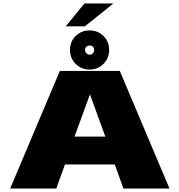

<svg xmlns="http://www.w3.org/2000/svg" viewBox="-20 -1084 1031 1104"><path d="M38.5 0H303.5L353.5 -138.5H640L689.5 0H954.5L669 -676H324ZM408.5 -298.5 496.5 -539.5H498L585.5 -298.5ZM495 -684Q543 -684 575.2 -716.8Q607.5 -749.5 607.5 -796.5Q607.5 -845 575.2 -877Q543 -909 495 -909Q447.5 -909 415 -877Q382.5 -845 382.5 -796.5Q382.5 -749.5 415 -716.8Q447.5 -684 495 -684ZM495 -769.5Q485.5 -769.5 477.2 -777.8Q469 -786 469 -796.5Q469 -808 477.2 -815.2Q485.5 -822.5 495 -822.5Q506.5 -822.5 514 -815.2Q521.5 -808 521.5 -796.5Q521.5 -786 514 -777.8Q506.5 -769.5 495 -769.5ZM358 -932.5H468L632 -1064H465.5Z"/></svg>

Font: Anybody Expanded Black
Style: Regular
Weight: 900
Width: 7
Designer: Tyler Finck
Foundry: Etcetera Type Company
Version: Version 1.113;gftools[0.9.25]